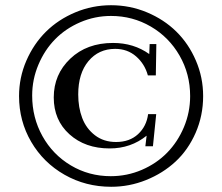

<svg xmlns="http://www.w3.org/2000/svg" viewBox="-20 -737 860 743"><path d="M410.2 -14.2Q311.5 -14.2 229.7 -60.8Q147.9 -107.4 100.8 -188Q53.7 -268.6 53.7 -365.2Q53.7 -437 82 -502.2Q110.4 -567.4 158 -614.5Q205.6 -661.6 271.5 -689.2Q337.4 -716.8 409.7 -716.8Q482.9 -716.8 548.8 -689.2Q614.7 -661.6 662.4 -614.7Q710 -567.9 738 -502.7Q766.1 -437.5 766.1 -365.2Q766.1 -289.6 737.1 -223.1Q708 -156.7 659.2 -111.6Q610.4 -66.4 545.4 -40.3Q480.5 -14.2 410.2 -14.2ZM408.7 -55.2Q471.7 -55.2 528.6 -79.6Q585.4 -104 626.5 -145.8Q667.5 -187.5 691.7 -244.9Q715.8 -302.2 715.8 -365.2Q715.8 -450.7 674.8 -522Q633.8 -593.3 563.5 -634.3Q493.2 -675.3 409.7 -675.3Q347.2 -675.3 290.5 -650.9Q233.9 -626.5 193.4 -585.2Q152.8 -543.9 128.7 -486.8Q104.5 -429.7 104.5 -367.2Q104.5 -281.7 144.3 -210.2Q184.1 -138.7 254.2 -96.9Q324.2 -55.2 408.7 -55.2ZM404.3 -162.6Q309.6 -162.6 248.8 -217.3Q188 -272 188 -359.9Q188 -449.2 252 -510Q315.9 -570.8 417.5 -570.8Q497.6 -570.8 557.6 -527.8L559.1 -566.4H585L583 -445.3H552.2Q540 -489.7 506.6 -518.8Q473.1 -547.9 425.8 -547.9Q361.8 -547.9 322.3 -500.5Q282.7 -453.1 282.7 -371.6Q282.7 -321.3 298.1 -280.5Q313.5 -239.7 347.4 -213.6Q381.3 -187.5 429.2 -187.5Q481.4 -187.5 514.2 -217.8Q546.9 -248 553.2 -295.4H584.5L571.8 -170.9H542.5L547.4 -211.9Q486.3 -162.6 404.3 -162.6Z"/></svg>

Font: Elstob 6pt Medium
Style: Regular
Weight: 500
Designer: Peter S. Baker
Version: Version 1.015